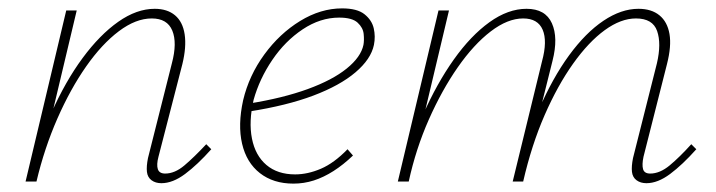

<svg xmlns="http://www.w3.org/2000/svg" viewBox="-20 -433 1709 458"><path d="M365 4Q351 4 341.5 -3Q332 -10 330.5 -23Q329 -36 333 -56L390 -282Q403 -331 391 -360Q379 -389 342 -389Q304 -389 263.5 -358.5Q223 -328 185.5 -274.5Q148 -221 117 -150.5Q86 -80 67 0H47Q69 -88 102.5 -163.5Q136 -239 177 -294.5Q218 -350 262 -381Q306 -412 349 -412Q379 -412 397.5 -396.5Q416 -381 420.5 -351Q425 -321 415 -280L358 -59Q353 -40 356.5 -29.5Q360 -19 374 -19Q397 -19 420 -38.5Q443 -58 472 -89L484 -77Q451 -40 421.5 -18Q392 4 365 4ZM41 0 138 -408H163L66 0Z M680 5Q632 5 600 -20Q568 -45 557.5 -90Q547 -135 560 -194Q574 -253 610.5 -303Q647 -353 696 -383Q745 -413 796 -413Q832 -413 849.5 -399Q867 -385 871.5 -365.5Q876 -346 872 -326Q865 -292 828 -260.5Q791 -229 727.5 -205Q664 -181 574 -167V-186Q655 -199 714 -220.5Q773 -242 807 -269.5Q841 -297 847 -326Q849 -337 847.5 -352Q846 -367 833 -379Q820 -391 789 -391Q744 -391 702 -363Q660 -335 629.5 -290Q599 -245 585 -195Q573 -143 581 -102.5Q589 -62 615.5 -39.5Q642 -17 684 -17Q714 -17 745.5 -30.5Q777 -44 809 -77L822 -62Q799 -40 775.5 -25Q752 -10 728.5 -2.5Q705 5 680 5Z M1522 4Q1508 4 1498.5 -3Q1489 -10 1487.5 -23Q1486 -36 1490 -56L1547 -282Q1558 -329 1547.5 -359Q1537 -389 1497 -389Q1461 -389 1422.5 -361Q1384 -333 1347 -281Q1310 -229 1279 -158Q1248 -87 1228 0H1209Q1232 -94 1265 -170.5Q1298 -247 1337.5 -301Q1377 -355 1419.5 -383.5Q1462 -412 1503 -412Q1534 -412 1553 -396.5Q1572 -381 1577 -352Q1582 -323 1571 -280L1515 -59Q1511 -40 1514 -29.5Q1517 -19 1531 -19Q1554 -19 1577.5 -38.5Q1601 -58 1629 -89L1641 -77Q1608 -40 1578.5 -18Q1549 4 1522 4ZM929 0 1026 -408H1051L954 0ZM936 0Q956 -84 989 -159Q1022 -234 1062.5 -291Q1103 -348 1147.5 -380Q1192 -412 1236 -412Q1281 -412 1296.5 -377.5Q1312 -343 1298 -288L1226 0H1203L1273 -287Q1286 -335 1274.5 -362Q1263 -389 1228 -389Q1191 -389 1150.5 -358Q1110 -327 1072 -272.5Q1034 -218 1003 -148Q972 -78 955 0Z"/></svg>

Font: Ysabeau Infant Thin
Style: Italic
Weight: 250
Italic angle: -12°
Designer: Christian Thalmann (Catharsis Fonts)
Version: Version 2.001;gftools[0.9.30]; featfreeze: ss01,ss02,lnum